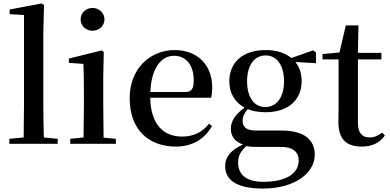

<svg xmlns="http://www.w3.org/2000/svg" viewBox="-20 -833 2256 1112"><path d="M116 0H314V-29L234 -37C232 -98 231 -172 231 -232V-647L235 -804L220 -813L36 -778V-751L119 -746V-232L117 -37L34 -29V0Z M516 -655C553 -655 585 -682 585 -721C585 -759 553 -787 516 -787C478 -787 447 -759 447 -721C447 -682 478 -655 516 -655ZM463 0H651V-29L580 -36C579 -93 578 -177 578 -232V-385L581 -532L569 -541L379 -494V-469L463 -463C465 -414 466 -367 466 -300V-232L464 -37L387 -29V0Z M999 16C1094 16 1165 -28 1208 -103L1191 -117C1153 -69 1105 -42 1034 -42C929 -42 853 -110 850 -267H1203C1207 -284 1209 -303 1209 -328C1209 -449 1131 -543 991 -543C853 -543 731 -439 731 -264C731 -81 842 16 999 16ZM851 -300C856 -440 915 -510 987 -510C1058 -510 1102 -455 1102 -369C1102 -320 1091 -300 1052 -300Z M1517 -213C1450 -213 1411 -272 1411 -362C1411 -454 1452 -512 1519 -512C1583 -512 1625 -455 1625 -362C1625 -272 1584 -213 1517 -213ZM1518 -183C1652 -183 1727 -257 1727 -362C1727 -406 1715 -444 1691 -474L1810 -467V-530L1793 -541L1667 -497C1633 -526 1583 -543 1518 -543C1383 -543 1308 -469 1308 -362C1308 -295 1339 -241 1396 -210C1338 -167 1317 -128 1317 -87C1317 -43 1341 -12 1387 4C1318 35 1284 76 1284 128C1284 202 1339 259 1502 259C1696 259 1803 163 1803 64C1803 -22 1745 -77 1608 -77H1461C1407 -77 1385 -98 1385 -132C1385 -158 1394 -176 1415 -201C1444 -189 1478 -183 1518 -183ZM1407 13C1429 18 1452 18 1489 18H1608C1686 18 1710 56 1710 96C1710 170 1641 220 1504 220C1412 220 1359 182 1359 109C1359 69 1374 43 1407 13Z M2075 16C2137 16 2180 -7 2209 -48L2194 -65C2167 -46 2148 -37 2120 -37C2078 -37 2053 -62 2053 -121V-489H2189V-527H2053L2056 -686H1983L1946 -529L1848 -520V-489H1941V-223C1941 -185 1940 -161 1940 -126C1940 -29 1984 16 2075 16Z"/></svg>

Font: Noto Serif CJK SC SemiBold
Style: Regular
Weight: 600
Designer: Ryoko NISHIZUKA 西塚涼子 (kana & ideographs); Frank Grießhammer (Latin, Greek & Cyrillic); Wenlong ZHANG 张文龙 (bopomofo); San
Foundry: Adobe
Version: Version 2.001;hotconv 1.1.0;makeotfexe 2.6.0